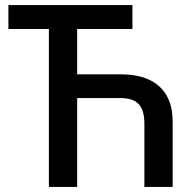

<svg xmlns="http://www.w3.org/2000/svg" viewBox="-20 -734 761 754"><path d="M500 -714H13V-620H172V0H283V-349H450C521 -349 547 -318 547 -247V0H658V-258C658 -377 586 -442 456 -442H283V-620H500Z"/></svg>

Font: Noto Sans Thai Medium
Style: Regular
Weight: 500
Designer: Monotype Design Team
Foundry: Monotype Imaging Inc.
Version: Version 1.901